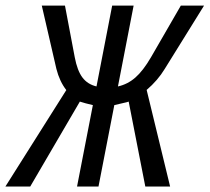

<svg xmlns="http://www.w3.org/2000/svg" viewBox="-71 -679 763 699"><path d="M209.5 0 267.1 -296.4Q239.3 -302.7 219.7 -309.1L39.1 0H-51.3L170.4 -351.1Q146 -382.3 134.3 -428.2L81.1 -658.7H165.5L201.2 -470.2Q210.4 -421.9 229 -397Q247.6 -372.1 280.3 -364.3L337.4 -658.7H415.5L358.4 -364.3Q393.6 -372.1 421.6 -396.5Q449.7 -420.9 478.5 -470.2L587.4 -658.7H671.9L528.8 -428.2Q503.4 -386.2 462.9 -351.6L548.3 0H458L397.5 -309.1L389.2 -306.6L345.2 -296.4L287.6 0Z"/></svg>

Font: Liberation Mono
Style: Italic
Weight: 400
Italic angle: -12°
Monospace: yes
Designer: Steve Matteson
Foundry: Ascender Corporation
Version: Version 2.1.5